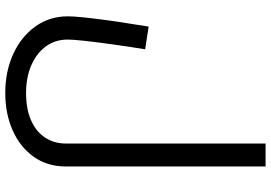

<svg xmlns="http://www.w3.org/2000/svg" viewBox="-166 -590 1004 711"><g transform="rotate(90 335.5 -234.0)"><path d="M324 248Q244 248 179.5 218.5Q115 189 77.5 136.5Q40 84 40 17Q40 -4 43.5 -38.5Q47 -73 52.5 -115Q58 -157 65 -200.5Q72 -244 78 -283L162 -270Q151 -202 143 -143.5Q135 -85 130.5 -44Q126 -3 126 17Q126 62 150.5 96.5Q175 131 220 151Q265 171 324 171Q383 171 425 152.5Q467 134 489 100.5Q511 67 511 23V-716H596V23Q596 93 559.5 143.5Q523 194 461.5 221Q400 248 324 248Z"/></g></svg>

Font: Cairo Play Medium
Style: Regular
Weight: 500
Version: Version 3.119